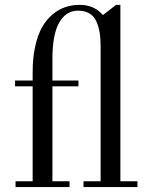

<svg xmlns="http://www.w3.org/2000/svg" viewBox="-20 -758 610 778"><path d="M41 -408.2V-431.6H112.3V-465.8Q112.3 -523.9 122.8 -570.8Q133.3 -617.7 150.9 -648.4Q168.5 -679.2 193.1 -699.7Q217.8 -720.2 244.9 -729.2Q272 -738.3 302.7 -738.3Q362.3 -738.3 397 -696.8L450.2 -738.3H467.8V-23.4H537.1V0H318.4V-23.4H387.7V-572.3Q387.7 -603.5 383.5 -627.7Q379.4 -651.9 369.9 -672.4Q360.4 -692.9 341.8 -703.9Q323.2 -714.8 296.4 -714.8Q247.6 -714.8 220 -666.7Q192.4 -618.7 192.4 -519.5V-431.6H297.9V-408.2H192.4V-23.4H261.7V0H43V-23.4H112.3V-408.2Z"/></svg>

Font: Theano Didot
Style: Regular
Weight: 400
Designer: Alexey Kryukov
Version: Version 2.0